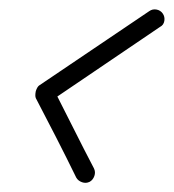

<svg xmlns="http://www.w3.org/2000/svg" viewBox="-20 -372 374 413"><path d="M301 -348Q308 -353 316.5 -351.5Q325 -350 330 -343Q335 -336 333.5 -327Q332 -318 324 -314Q265 -274 206 -234Q147 -194 88 -154Q86 -152 86 -157Q86 -162 88 -168Q89 -174 91.5 -178.5Q94 -183 95 -181Q117 -138 138.5 -95Q160 -52 182 -10Q186 -2 183 6.5Q180 15 173 19Q165 23 156.5 20Q148 17 144 10Q123 -33 101 -76Q79 -119 57 -161Q55 -166 57 -176Q60 -185 64 -188Q123 -228 182.5 -268Q242 -308 301 -348Q301 -348 301 -348Q301 -348 301 -348Z"/></svg>

Font: FRB American Cursive Medium
Style: Italic
Weight: 500
Italic angle: -25°
Version: Version 2.0;Modular Font Editor K font №1